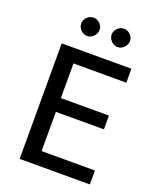

<svg xmlns="http://www.w3.org/2000/svg" viewBox="-149 -897 799 984"><g transform="rotate(20 250.5 -405.0)"><path d="M80 -630H460V-554H172V-365H434V-290H172V-76H463V0H80ZM139 -761Q139 -780 154 -795Q169 -810 189 -810Q209 -810 224 -795Q239 -780 239 -761Q239 -741 224 -725.5Q209 -710 189 -710Q169 -710 154 -725.5Q139 -741 139 -761ZM305 -761Q305 -780 320 -795Q335 -810 355 -810Q375 -810 390 -795Q405 -780 405 -761Q405 -741 390 -725.5Q375 -710 355 -710Q335 -710 320 -725.5Q305 -741 305 -761Z"/></g></svg>

Font: Mukta Malar
Style: Regular
Weight: 400
Designer: Aadarsh Rajan, Girish Dalvi, Yashodeep Gholap
Foundry: Ek Type
Version: Version 2.538;PS 1.000;hotconv 16.6.51;makeotf.lib2.5.65220;